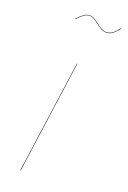

<svg xmlns="http://www.w3.org/2000/svg" viewBox="-143 -781 553 830"><g transform="rotate(20 133.5 -366.0)"><path d="M210 -686Q194.8 -686 179 -697Q163.1 -708 148.4 -719Q133.8 -730 121.1 -730Q107.4 -730 95.9 -722.2Q84.5 -714.4 65.9 -694.8L64 -695.8Q83.5 -716.3 95.2 -724.1Q106.9 -731.9 121.1 -731.9Q134.3 -731.9 149.2 -720.9Q164.1 -710 179.7 -699Q195.3 -688 210 -688Q225.1 -688 236.8 -696.3Q248.5 -704.6 265.1 -725.1L267.1 -724.1Q249.5 -702.6 237.5 -694.3Q225.6 -686 210 -686ZM140.1 -517.1 67.9 0H65.9L138.2 -517.1Z"/></g></svg>

Font: Fira Sans Compressed Two
Style: Italic
Weight: 100
Width: 3
Italic angle: -8°
Designer: Carrois Corporate & Edenspiekermann AG
Foundry: Carrois Corporate GbR & Edenspiekermann AG
Version: Version 4.203;PS 004.203;hotconv 1.0.88;makeotf.lib2.5.64775